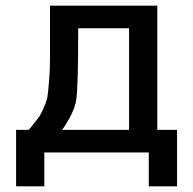

<svg xmlns="http://www.w3.org/2000/svg" viewBox="-20 -540 684 680"><path d="M200 -80H437V-440H257Q257 -232 250 -186.5Q243 -141 200 -80ZM82 -80Q104 -108 113.5 -119.5Q123 -131 134 -156Q145 -181 147.5 -194Q150 -207 153.5 -249.5Q157 -292 157 -326.5Q157 -361 157 -440V-520H537V-80H607V120H507V0H137V120H37V-80Z"/></svg>

Font: M PLUS 1p Medium
Style: Regular
Weight: 500
Version: Version 1.062